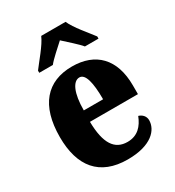

<svg xmlns="http://www.w3.org/2000/svg" viewBox="-186 -874 901 991"><g transform="rotate(-30 264.5 -378.0)"><path d="M110 -619V-606H191C209 -630 258 -672 286 -698C312 -674 368 -625 382 -606H463V-619C435 -657 378 -721 359 -766H214C195 -721 138 -657 110 -619ZM283 10C425 10 479 -54 479 -111C479 -135 462 -152 441 -158C421 -107 388 -69 327 -69C251 -69 212 -126 210 -256H496V-308C496 -467 411 -550 272 -550C122 -550 36 -453 36 -265C36 -91 116 10 283 10ZM327 -323H212C212 -426 239 -482 277 -482C312 -482 327 -423 327 -323Z"/></g></svg>

Font: Noto Serif Armenian Condensed Black
Style: Regular
Weight: 900
Width: 3
Designer: Monotype Design Team
Foundry: Monotype Imaging Inc.
Version: Version 2.008